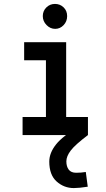

<svg xmlns="http://www.w3.org/2000/svg" viewBox="-20 -688 540 978"><path d="M231 135Q231 91 265.5 47.5Q300 4 391 -49L428 0Q363 49 340.5 78.5Q318 108 318 134Q318 160 330 176Q342 192 368 192Q394 192 417 188L427 263Q383 270 356 270Q306 270 268.5 236.5Q231 203 231 135ZM103 -381V-473H317V-92H428V0H95V-92H214V-381ZM216 -650Q234 -668 260 -668Q286 -668 304 -650.5Q322 -633 322 -606Q322 -579 304 -560Q286 -541 261 -541Q236 -541 217 -560.5Q198 -580 198 -606Q198 -632 216 -650Z"/></svg>

Font: Lekton
Style: Bold
Weight: 700
Designer: Paolo Mazzetti, Luciano Perondi, Raffaele Flato, Elena Papassissa, Emilio Macchia, Michela Povoleri, Tobias Seemiller, R
Version: Version 34.000